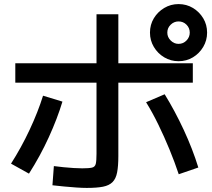

<svg xmlns="http://www.w3.org/2000/svg" viewBox="-20 -875 1040 941"><path d="M405 46Q384 46 354.5 44Q325 42 294 39Q263 36 237 33L244 -61Q266 -58 291.5 -55.5Q317 -53 341 -51.5Q365 -50 383 -50Q416 -50 431 -53.5Q446 -57 449.5 -72.5Q453 -88 453 -122V-805H560V-110Q560 -61 554 -30Q548 1 531.5 17.5Q515 34 485 40Q455 46 405 46ZM34 -73Q84 -151 125 -238.5Q166 -326 191 -406L286 -377Q261 -294 219 -202Q177 -110 122 -24ZM856 -21Q836 -81 810.5 -143Q785 -205 756 -264.5Q727 -324 696 -374L787 -413Q837 -332 880.5 -238.5Q924 -145 952 -54ZM55 -470V-565H925V-470ZM855 -575Q817 -575 785 -594Q753 -613 734 -645Q715 -677 715 -715Q715 -754 734 -785.5Q753 -817 785 -836Q817 -855 855 -855Q894 -855 925.5 -836Q957 -817 976 -785.5Q995 -754 995 -715Q995 -677 976 -645Q957 -613 925.5 -594Q894 -575 855 -575ZM855 -660Q878 -660 894 -676.5Q910 -693 910 -715Q910 -738 894 -754Q878 -770 855 -770Q833 -770 816.5 -754Q800 -738 800 -715Q800 -693 816.5 -676.5Q833 -660 855 -660Z"/></svg>

Font: M PLUS 2 Thin Medium
Style: Regular
Weight: 500
Version: Version 1.001